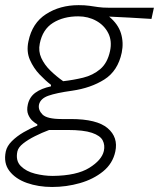

<svg xmlns="http://www.w3.org/2000/svg" viewBox="-30 -525 618 746"><path d="M172.5 201.5Q119 201.5 74.5 185.8Q30 170 6.5 139.2Q-17 108.5 -7.5 63.5Q-3 42.5 16 23.5Q35 4.5 61.5 -11Q88 -26.5 115 -37V-42Q107.5 -45.5 96.8 -55Q86 -64.5 79.5 -80.2Q73 -96 78 -118.5Q84.5 -148 107.5 -164.8Q130.5 -181.5 168 -189.5V-195.5Q147.5 -211 124 -235.5Q100.5 -260 86.2 -292.5Q72 -325 80.5 -364.5Q95 -435.5 149 -470.2Q203 -505 275.5 -505Q300 -505 317.2 -502.5Q334.5 -500 351.5 -497.5Q368.5 -495 392.5 -495H568L558.5 -451.5Q473.5 -457 394 -460.5Q429 -431.5 440 -395.5Q451 -359.5 443 -320.5Q428 -249.5 375.5 -216.2Q323 -183 250 -172.5Q188.5 -164 157.8 -153Q127 -142 121.5 -118.5Q117.5 -98 135 -80.2Q152.5 -62.5 209.5 -62.5H245Q346.5 -62.5 388.2 -27Q430 8.5 418 64Q408 110.5 370.5 141Q333 171.5 280.5 186.5Q228 201.5 172.5 201.5ZM215.5 -209.5Q255 -214 293 -223.2Q331 -232.5 359.2 -256.2Q387.5 -280 397.5 -326.5Q406 -366 390.5 -396.5Q375 -427 343.8 -444.2Q312.5 -461.5 274 -461.5Q216.5 -461.5 176 -436.2Q135.5 -411 124.5 -355.5Q118.5 -326 130.5 -299.8Q142.5 -273.5 165.5 -251Q188.5 -228.5 215.5 -209.5ZM175 158.5Q268 157.5 316.8 127.2Q365.5 97 373.5 61.5Q378.5 39 369 20.5Q359.5 2 327.2 -9Q295 -20 232 -20H161Q133 -9.5 106 4Q79 17.5 60 32.5Q41 47.5 37.5 63.5Q30 99.5 50.8 120.2Q71.5 141 106.2 149.8Q141 158.5 175 158.5Z"/></svg>

Font: Commissioner Loud ExtraLight
Style: Italic
Weight: 200
Italic angle: -12°
Designer: Kostas Bartsokas
Foundry: Kostas Bartsokas
Version: Version 1.000; ttfautohint (v1.8.3)